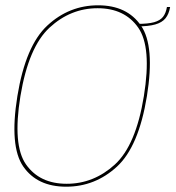

<svg xmlns="http://www.w3.org/2000/svg" viewBox="-20 -700 662 724"><path d="M229.5 4Q338.5 4 420.8 -71.5Q503 -147 534 -337.5Q564.5 -526.5 511.8 -603.2Q459 -680 350 -680Q241 -680 158.8 -604Q76.5 -528 45.5 -337.5Q15 -148 67.8 -72Q120.5 4 229.5 4ZM231.5 -7Q129.5 -7 78.2 -79.8Q27 -152.5 57 -337.5Q87.5 -522.5 166.8 -595.8Q246 -669 348 -669Q450 -669 501.2 -595.8Q552.5 -522.5 522.5 -337.5Q492.5 -152 413 -79.5Q333.5 -7 231.5 -7ZM499 -610 497.5 -600.5Q540 -600.5 565.5 -607.8Q591 -615 604 -631Q617 -647 621.5 -673.5H609.5Q605.5 -650 594.5 -636.2Q583.5 -622.5 561 -616.2Q538.5 -610 499 -610Z"/></svg>

Font: Anybody Thin Thin
Style: Italic
Weight: 250
Italic angle: -10°
Version: Version 1.113;gftools[0.9.25]